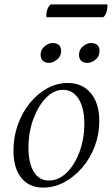

<svg xmlns="http://www.w3.org/2000/svg" viewBox="-20 -838 509 870"><path d="M176 12Q112 12 76.5 -32Q41 -76 41 -156Q41 -217 60.5 -272Q80 -327 114.5 -370Q149 -413 193.5 -437.5Q238 -462 287 -462Q353 -462 391.5 -416Q430 -370 430 -289Q430 -230 409.5 -175.5Q389 -121 353 -79Q317 -37 271.5 -12.5Q226 12 176 12ZM201 -20Q245 -20 281.5 -55Q318 -90 340 -149Q362 -208 362 -278Q362 -349 336 -390Q310 -431 266 -431Q224 -431 188.5 -394.5Q153 -358 131 -298.5Q109 -239 109 -168Q109 -98 133.5 -59Q158 -20 201 -20ZM377 -553Q357 -553 347.5 -563Q338 -573 338 -589Q338 -614 356.5 -628.5Q375 -643 391 -643Q431 -643 431 -607Q431 -582 412.5 -567.5Q394 -553 377 -553ZM202 -553Q184 -553 174 -563Q164 -573 164 -590Q164 -613 182 -628Q200 -643 217 -643Q257 -643 257 -607Q257 -583 238.5 -568Q220 -553 202 -553ZM448 -760H191Q190 -762 190 -768Q190 -783 195.5 -797.5Q201 -812 210 -818H466Q466 -817 466.5 -815.5Q467 -814 467 -812Q467 -797 462 -782Q457 -767 448 -760Z"/></svg>

Font: Petrona Light
Style: Italic
Weight: 300
Italic angle: -9°
Designer: Ringo R. Seeber
Foundry: Ringo R. Seeber
Version: Version 2.001; ttfautohint (v1.8.3)